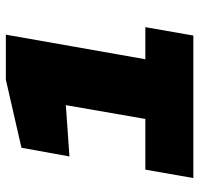

<svg xmlns="http://www.w3.org/2000/svg" viewBox="-32 -632 665 640"><g transform="rotate(-90 300.0 -312.5)"><path d="M501 0H26L54 -160H223L269 -425L98 -413L127 -573L354 -625H504L422 -160H529Z"/></g></svg>

Font: Changa One
Style: Italic
Weight: 400
Italic angle: -12°
Designer: Eduardo Rodriguez Tunni
Foundry: Eduardo Rodriguez Tunni
Version: Version 1.003